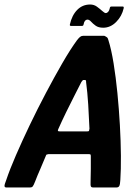

<svg xmlns="http://www.w3.org/2000/svg" viewBox="-47 -832 620 852"><path d="M-18 0Q-27 0 -27 -7Q-27 -14 -19 -34Q-4 -79 23.5 -142.5Q51 -206 85 -277Q119 -348 156.5 -419Q194 -490 229.5 -551.5Q265 -613 295 -654Q302 -663 308 -668Q314 -673 321 -673H416Q423 -670 427.5 -666.5Q432 -663 434 -654Q447 -613 457 -551.5Q467 -490 474 -419Q481 -348 485 -276.5Q489 -205 489.5 -141.5Q490 -78 487 -34Q486 -14 482.5 -7Q479 0 469 0H366Q359 0 356.5 -4.5Q354 -9 355 -28Q356 -51 356 -82.5Q356 -114 356 -138Q356 -145 354.5 -146.5Q353 -148 346 -148H168Q161 -147 159.5 -146Q158 -145 155 -137Q146 -114 132 -82.5Q118 -51 109 -27Q102 -9 98 -4.5Q94 0 86 0ZM218 -249H340Q347 -249 348 -251.5Q349 -254 350 -261Q348 -312 344.5 -367.5Q341 -423 335 -468Q336 -477 330 -477H323Q320 -477 314 -468Q301 -442 283 -407Q265 -372 246.5 -334Q228 -296 212 -260Q209 -254 210 -251.5Q211 -249 218 -249ZM268 -717Q262 -717 263 -723Q272 -764 295.5 -788Q319 -812 353 -812Q370 -812 383 -802.5Q396 -793 406.5 -783.5Q417 -774 422 -774Q428 -774 433 -779.5Q438 -785 440 -795Q441 -803 447 -803H498Q503 -803 502 -796Q494 -760 468.5 -734.5Q443 -709 411 -709Q390 -709 377.5 -718Q365 -727 357 -736Q349 -745 341 -745Q335 -745 330.5 -740Q326 -735 324 -724Q323 -717 317 -717Z"/></svg>

Font: Glory
Style: Bold Italic
Weight: 700
Italic angle: -12°
Version: Version 1.011